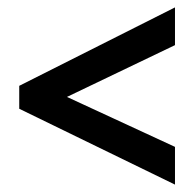

<svg xmlns="http://www.w3.org/2000/svg" viewBox="-20 -618 527 519"><path d="M453 -119V-221L161 -356L453 -496V-598L32 -386V-324Z"/></svg>

Font: Noto Sans Gujarati UI Condensed SemiBold
Style: Regular
Weight: 600
Width: 3
Designer: Jelle Bosma - Monotype Design Team, Universal Thirst
Foundry: Monotype Imaging Inc.
Version: Version 2.106